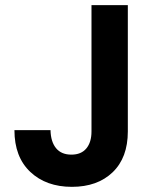

<svg xmlns="http://www.w3.org/2000/svg" viewBox="-20 -718 610 745"><path d="M476 -698V-208Q476 -106 417 -49.5Q358 7 259 7Q159 7 97.5 -51Q36 -109 36 -213H176Q177 -168 197.5 -143Q218 -118 257 -118Q295 -118 315 -142Q335 -166 335 -208V-698Z"/></svg>

Font: MSTAGE SemiBold
Style: Regular
Weight: 600
Designer: Ninad Kale (Devanagari), Jonny Pinhorn (Latin)
Foundry: Indian Type Foundry
Version: 4.004